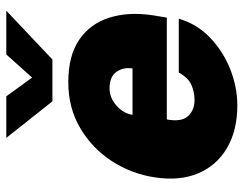

<svg xmlns="http://www.w3.org/2000/svg" viewBox="-102 -662 774 610"><g transform="rotate(-90 285.0 -357.0)"><path d="M255.5 10Q175.5 10 119.8 -22.8Q64 -55.5 39.2 -114.5Q14.5 -173.5 26.5 -252Q37.5 -326 78 -388.5Q118.5 -451 182.8 -489Q247 -527 329 -527Q413.5 -527 464.2 -492Q515 -457 534 -396.2Q553 -335.5 541.5 -259L534 -214H210.5Q202 -167.5 221 -146.8Q240 -126 271.5 -126Q298 -126 320.5 -136Q343 -146 359.5 -176H530.5Q514 -118.5 470.5 -76.8Q427 -35 370 -12.5Q313 10 255.5 10ZM225 -323H372.5Q377 -352.5 361.5 -374.2Q346 -396 309 -396Q279.5 -396 254.8 -374.2Q230 -352.5 225 -323ZM268 -577.5 152 -724H284L343.5 -642L417 -724H556L401 -577.5Z"/></g></svg>

Font: Public Sans Black
Style: Italic
Weight: 900
Italic angle: -8°
Designer: The Public Sans project authors (U.S. Web Design System). Libre Franklin designed by Pablo Impallari and Rodrigo Fuenzal
Version: Version 1.007; ttfautohint (v1.8.1) -l 8 -r 50 -G 200 -x 14 